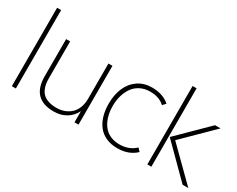

<svg xmlns="http://www.w3.org/2000/svg" viewBox="-107 -1305 2194 1781"><g transform="rotate(30 990.0 -415.0)"><path d="M132.8 -839.8V0H89.8V-839.8Z M803.7 -629.9V0H760.7V-116.2H758.8Q729.5 -57.6 673.1 -23.9Q616.7 9.8 541.5 9.8Q307.6 9.8 307.6 -231.9V-629.9H350.6V-236.8Q350.6 -202.1 355.2 -173.8Q359.9 -145.5 373 -118.4Q386.2 -91.3 407.7 -73Q429.2 -54.7 464.4 -43.5Q499.5 -32.2 546.9 -32.2Q591.3 -32.2 629.6 -46.1Q668 -60.1 697.5 -86.7Q727.1 -113.3 743.9 -155.8Q760.7 -198.2 760.7 -252V-629.9Z M1391.6 -95.2 1421.4 -63Q1345.7 9.8 1223.6 9.8Q1155.3 9.8 1102.5 -13.7Q1049.8 -37.1 1016.4 -79.8Q982.9 -122.6 965.8 -180.7Q948.7 -238.8 948.7 -310.1Q948.7 -405.8 981 -480.2Q1013.2 -554.7 1076.4 -597.4Q1139.6 -640.1 1224.6 -640.1Q1340.3 -640.1 1413.6 -576.2L1383.8 -543.9Q1323.2 -599.6 1225.6 -598.1Q1167 -597.7 1121.3 -573.7Q1075.7 -549.8 1047.9 -509.3Q1020 -468.8 1005.9 -418Q991.7 -367.2 991.7 -310.1Q991.7 -265.6 999.5 -225.6Q1007.3 -185.5 1025.1 -149.7Q1043 -113.8 1069.1 -87.6Q1095.2 -61.5 1134.5 -46.1Q1173.8 -30.8 1222.7 -30.8Q1325.7 -30.8 1391.6 -95.2Z M1584 -839.8V0H1541V-839.8ZM1654.3 -321.8 1980 0H1918.9L1594.2 -324.2L1903.3 -628.9H1962.4L1653.3 -324.2Z"/></g></svg>

Font: Sinkin Sans 200 X Light
Style: Regular
Weight: 200
Designer: Keith Bates
Foundry: K-Type
Version: Sinkin Sans (version 1.0)  by Keith Bates   •   © 2014   www